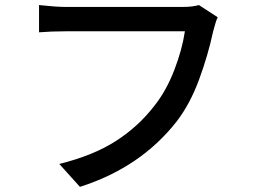

<svg xmlns="http://www.w3.org/2000/svg" viewBox="-20 -704 996 754"><path d="M761.2 -684.1 835 -636.2Q827.6 -622.1 816.9 -580.1Q796.9 -486.8 762 -392.1Q727.1 -297.4 675.3 -229Q533.2 -46.4 293.9 29.8L212.9 -60.1Q346.2 -93.3 434.6 -149.9Q522.9 -206.5 585.9 -288.1Q632.3 -346.2 663.8 -427.2Q695.3 -508.3 706.1 -581.1H236.3Q181.2 -581.1 133.3 -577.1V-684.1Q200.2 -676.8 236.3 -676.8H699.7Q734.9 -676.8 761.2 -684.1Z"/></svg>

Font: Karasuma Gothic
Style: Regular
Weight: 500
Designer: Rasmus Andersson / Ryoko Nishizuka
Foundry: Genbu
Version: Version 1.00